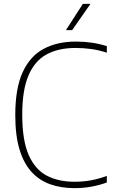

<svg xmlns="http://www.w3.org/2000/svg" viewBox="-20 -964 590 993"><path d="M364.5 9Q297 9 241 -10.5Q185 -30 144.2 -73.8Q103.5 -117.5 81.2 -190Q59 -262.5 59 -369Q59 -506.5 97 -590Q135 -673.5 205.5 -711.2Q276 -749 372.5 -749Q415.5 -749 454.8 -743.2Q494 -737.5 532.5 -725.5V-691.5Q491.5 -705 451.5 -710.5Q411.5 -716 370 -716Q283.5 -716 222 -683.2Q160.5 -650.5 127.8 -574.8Q95 -499 95 -371Q95 -238 128.5 -162.2Q162 -86.5 222.5 -55.2Q283 -24 364.5 -24Q407.5 -24 446.8 -30.8Q486 -37.5 532.5 -54V-20Q495 -6.5 453.5 1.2Q412 9 364.5 9ZM321 -808 408.5 -944H448L353 -808Z"/></svg>

Font: Encode Sans SC Thin
Style: Regular
Weight: 250
Designer: Multiple Designers
Foundry: Impallari Type
Version: Version 3.002